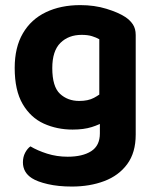

<svg xmlns="http://www.w3.org/2000/svg" viewBox="-20 -513 597 733"><path d="M257.1 -18.3Q197.6 -18.3 147.2 -41.1Q96.8 -64 66.4 -116Q36.1 -168.1 36.1 -253.5Q36.1 -332.4 67.4 -385.8Q98.6 -439.3 155.3 -466.4Q211.9 -493.5 286.7 -493.5Q340.5 -493.5 386.1 -479.5Q431.7 -465.5 457.7 -448.5Q476.2 -436.4 487.2 -420Q498.1 -403.6 498.1 -379.2V-65.9H359.1V-363.2Q347.1 -370 331.2 -374.9Q315.3 -379.9 291.7 -379.9Q241.7 -379.9 210.6 -349.2Q179.6 -318.5 179.6 -253.1Q179.6 -182.3 209 -154.9Q238.4 -127.6 282.4 -127.6Q316.4 -127.6 338.5 -139.4Q360.5 -151.2 376.5 -165.6L381.2 -50.6Q360.5 -37.4 330.2 -27.9Q299.8 -18.3 257.1 -18.3ZM361.3 -3.5V-97.8H498.1V0.8Q498.1 69.7 465.7 113.6Q433.3 157.5 378.1 178.3Q322.9 199.2 254.5 199.2Q202.4 199.2 162.5 189.9Q122.6 180.7 101.8 167.3Q67.5 145.3 67.5 106.6Q67.5 86.2 76.1 69.9Q84.8 53.7 96.2 45.8Q122.9 61.8 159.9 73.6Q197 85.3 238.2 85.3Q295.2 85.3 328.3 64.1Q361.3 42.9 361.3 -3.5Z"/></svg>

Font: Baloo Bhaina 2
Style: Regular
Weight: 400
Designer: Yesha Goshar, Manish Minz, Shuchita Grover and Ek Type
Foundry: Ek Type
Version: Version 1.700